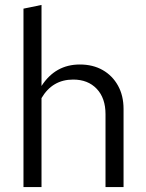

<svg xmlns="http://www.w3.org/2000/svg" viewBox="-20 -757 592 777"><path d="M75 0V-722L148 -737V-409Q204 -496 303 -496Q356 -496 395.5 -473.5Q435 -451 457.5 -410.5Q480 -370 480 -316V0H407V-295Q407 -360 371.5 -397.5Q336 -435 276 -435Q192 -435 148 -360V0Z"/></svg>

Font: Red Hat Text VF
Style: Regular
Weight: 400
Designer: Pentagram, MCKL
Foundry: Pentagram, MCKL
Version: Version 1.023